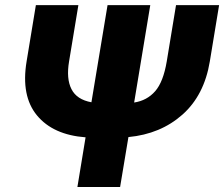

<svg xmlns="http://www.w3.org/2000/svg" viewBox="-20 -748 896 768"><path d="M684.1 -727.5H856.4L819.3 -502.4Q796.9 -366.7 709.5 -289.3Q622.1 -211.9 493.7 -199.7L460.4 0H289.6L322.3 -198.7Q192.4 -208.5 127.9 -286.4Q63.5 -364.3 86.4 -502.4L123.5 -727.5H293.5L256.3 -502.4Q244.6 -433.1 265.9 -391.4Q287.1 -349.6 345.7 -338.9L410.2 -727.5H581.1L516.6 -337.9Q567.9 -345.7 600.6 -383.1Q633.3 -420.4 647 -502.4Z"/></svg>

Font: Inter Display Extra Bold
Style: Italic
Weight: 800
Italic angle: -9.39999°
Designer: Rasmus Andersson
Foundry: rsms
Version: Version 4.000;git-4fc901f